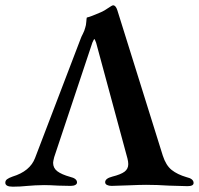

<svg xmlns="http://www.w3.org/2000/svg" viewBox="-24 -698 749 723"><path d="M-4 -10Q-4 -18 2.5 -23Q9 -28 23 -33Q89 -53 108 -103L280 -553Q282 -559 288 -570.5Q294 -582 297 -594Q300 -602 301 -616.5Q302 -631 303 -632Q312 -634 322 -638Q332 -642 337 -644L356 -652Q368 -657 383 -667.5Q398 -678 402 -678Q412 -678 418 -659L589 -112Q601 -75 622.5 -58Q644 -41 678 -31Q705 -25 705 -9Q705 3 682 3L612 1Q567 -2 526 -2Q504 -2 458 0Q412 2 396 2Q386 2 379 -1.5Q372 -5 372 -12Q372 -26 399 -33Q431 -41 445 -51.5Q459 -62 459 -80Q459 -89 456 -101L338 -537Q333 -551 331 -551Q330 -551 324 -538L180 -106Q176 -90 176 -85Q176 -65 192 -53Q208 -41 240 -32Q266 -26 266 -11Q266 -5 259.5 -1.5Q253 2 242 2L196 1Q162 -1 142 -1Q127 -1 108.5 0Q90 1 80 2Q52 5 24 5Q-4 5 -4 -10Z"/></svg>

Font: EB Garamond SemiBold
Style: Regular
Weight: 600
Designer: Georg Duffner and Octavio Pardo
Foundry: Georg Duffner
Version: Version 1.000